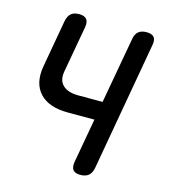

<svg xmlns="http://www.w3.org/2000/svg" viewBox="-111 -829 823 929"><g transform="rotate(15 300.0 -365.0)"><path d="M374 -266H241Q145 -266 99.5 -315Q54 -364 69 -451L111 -688Q116 -715 130.5 -727.5Q145 -740 171 -740Q197 -740 208 -727.5Q219 -715 215 -688L173 -453Q165 -408 190.5 -383.5Q216 -359 269 -359H390L449 -688Q453 -715 468 -727.5Q483 -740 509 -740Q535 -740 546 -727.5Q557 -715 552 -688L438 -42Q433 -15 418 -2.5Q403 10 377 10Q351 10 340.5 -2.5Q330 -15 334 -42Z"/></g></svg>

Font: Maple Mono NL Medium
Style: Italic
Weight: 500
Italic angle: -10°
Monospace: yes
Designer: subframe7536
Version: Version 7.000